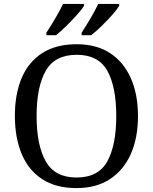

<svg xmlns="http://www.w3.org/2000/svg" viewBox="-20 -951 782 981"><path d="M371 10Q265 10 195 -36Q125 -82 90.5 -165Q56 -248 56 -359Q56 -470 90.5 -552Q125 -634 195.5 -679.5Q266 -725 372 -725Q473 -725 542.5 -679.5Q612 -634 648.5 -551.5Q685 -469 685 -358Q685 -247 648.5 -164.5Q612 -82 542 -36Q472 10 371 10ZM371 -44Q483 -44 528.5 -127Q574 -210 574 -358Q574 -507 528.5 -589Q483 -671 372 -671Q260 -671 213.5 -589Q167 -507 167 -358Q167 -210 213.5 -127Q260 -44 371 -44ZM397 -784Q418 -816 442 -856.5Q466 -897 482 -931H589V-921Q579 -904 553.5 -875Q528 -846 498.5 -817.5Q469 -789 446 -771H397ZM217 -784Q238 -816 262 -856.5Q286 -897 302 -931H409V-921Q399 -904 373 -875Q347 -846 318 -817.5Q289 -789 266 -771H217Z"/></svg>

Font: Noto Serif Oriya
Style: Regular
Weight: 400
Designer: David Williams
Foundry: Google LLC, David Williams
Version: Version 1.051; ttfautohint (v1.8.4.7-5d5b)